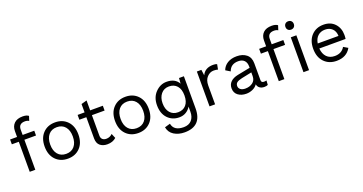

<svg xmlns="http://www.w3.org/2000/svg" viewBox="-43 -1555 4896 2589"><g transform="rotate(-20 2405.0 -260.0)"><path d="M212 -576V-500H379V-431H212V0H132V-431H32V-500H132V-584Q132 -653 174 -694Q216 -735 296 -735Q353 -735 381 -712L360 -647Q336 -662 303 -662Q212 -662 212 -576Z M504 -440Q571 -510 679 -510Q787 -510 854 -440Q921 -370 921 -250Q921 -130 854 -60Q787 10 679 10Q571 10 504 -60Q437 -130 437 -250Q437 -370 504 -440ZM798 -390Q755 -441 679 -441Q603 -441 560 -390Q517 -339 517 -250Q517 -161 560 -110Q603 -59 679 -59Q755 -59 798 -110Q841 -161 841 -250Q841 -339 798 -390Z M1344 -102 1372 -35Q1322 10 1245 10Q1182 10 1142 -22.5Q1102 -55 1101 -124V-431H1001V-500H1101V-620L1181 -642V-500H1363V-431H1181V-138Q1181 -102 1201.5 -83.5Q1222 -65 1256 -65Q1307 -65 1344 -102Z M1514 -440Q1581 -510 1689 -510Q1797 -510 1864 -440Q1931 -370 1931 -250Q1931 -130 1864 -60Q1797 10 1689 10Q1581 10 1514 -60Q1447 -130 1447 -250Q1447 -370 1514 -440ZM1808 -390Q1765 -441 1689 -441Q1613 -441 1570 -390Q1527 -339 1527 -250Q1527 -161 1570 -110Q1613 -59 1689 -59Q1765 -59 1808 -110Q1851 -161 1851 -250Q1851 -339 1808 -390Z M2280 215Q2192 215 2128.5 175.5Q2065 136 2051 60L2130 37Q2150 145 2291 145Q2365 145 2405 100Q2445 55 2445 -21V-94Q2421 -52 2378.5 -26Q2336 0 2281 0Q2180 0 2115.5 -68.5Q2051 -137 2051 -255Q2051 -369 2120 -439.5Q2189 -510 2279 -510Q2401 -510 2450 -421L2456 -500H2526V-40Q2526 215 2280 215ZM2288 -440Q2216 -440 2173.5 -388Q2131 -336 2131 -255Q2131 -170 2173 -120Q2215 -70 2288 -70Q2361 -70 2403 -118Q2445 -166 2445 -255Q2445 -344 2403 -392Q2361 -440 2288 -440Z M2712 0V-500H2777L2788 -418Q2830 -510 2948 -510Q2984 -510 3003 -500L2989 -427Q2965 -435 2928 -435Q2875 -435 2833.5 -391.5Q2792 -348 2792 -270V0Z M3516 -61Q3535 -61 3553 -66L3549 -3Q3529 7 3497 7Q3459 7 3432.5 -11.5Q3406 -30 3399 -66Q3374 -29 3330 -9.5Q3286 10 3239 10Q3168 10 3121 -25.5Q3074 -61 3074 -126Q3074 -182 3111 -218Q3148 -254 3216 -268L3398 -304V-323Q3398 -379 3368 -409.5Q3338 -440 3283 -440Q3174 -440 3142 -345L3077 -385Q3098 -443 3152 -476.5Q3206 -510 3285 -510Q3371 -510 3424.5 -466.5Q3478 -423 3478 -339V-97Q3478 -61 3516 -61ZM3250 -60Q3312 -60 3355 -92Q3398 -124 3398 -185V-238L3253 -208Q3202 -197 3179 -179.5Q3156 -162 3156 -130Q3156 -99 3181 -79.5Q3206 -60 3250 -60Z M3877 -662Q3786 -662 3786 -576V-500H3953V-431H3786V0H3706V-431H3606V-500H3706V-584Q3706 -653 3748 -694Q3790 -735 3870 -735Q3927 -735 3955 -712L3934 -647Q3910 -662 3877 -662ZM4056.5 -699.5Q4073 -716 4100 -716Q4127 -716 4143.5 -699.5Q4160 -683 4160 -656Q4160 -629 4143.5 -612.5Q4127 -596 4100 -596Q4073 -596 4056.5 -612.5Q4040 -629 4040 -656Q4040 -683 4056.5 -699.5ZM4060 0V-500H4140V0Z M4751 -283Q4751 -255 4747 -227H4370Q4376 -148 4419 -104Q4462 -60 4533 -60Q4633 -60 4678 -138L4741 -101Q4679 10 4535 10Q4426 10 4358.5 -60Q4291 -130 4291 -250Q4291 -370 4357.5 -440Q4424 -510 4530 -510Q4632 -510 4691.5 -446Q4751 -382 4751 -283ZM4373 -298H4671Q4669 -365 4630 -402.5Q4591 -440 4528 -440Q4465 -440 4424 -402.5Q4383 -365 4373 -298Z"/></g></svg>

Font: Elaine Sans
Style: Regular
Weight: 400
Designer: Wei Huang
Foundry: Wei Huang
Version: Version 2.001;December 24, 2019;FontCreator 12.0.0.2547 64-b